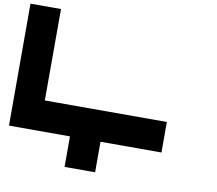

<svg xmlns="http://www.w3.org/2000/svg" viewBox="-101 -920 1402 1240"><g transform="rotate(10 600.0 -300.0)"><path d="M600.1 0V200.2H399.9V0H0V-799.8H200.2L199.7 -199.7H200.2V-200.2H1000V0Z"/></g></svg>

Font: QuinqueFive
Style: Regular
Weight: 400
Monospace: yes
Designer: GGBotNet
Foundry: GGBotNet
Version: 1.1